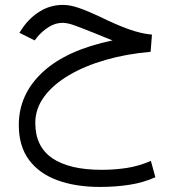

<svg xmlns="http://www.w3.org/2000/svg" viewBox="-20 -422 698 773"><path d="M433.1 -259.3Q414.6 -266.6 403.6 -271Q392.6 -275.4 366.7 -286.1Q316.9 -306.2 284.7 -318.1Q252.4 -330.1 232.9 -330.1Q203.1 -330.1 177 -313.7Q150.9 -297.4 131.8 -274.9L119.6 -259.3L58.1 -290L68.4 -305.7Q98.1 -350.1 140.6 -376.2Q183.1 -402.3 233.4 -402.3Q262.7 -402.3 298.8 -389.6Q335 -377 378.4 -356.4Q451.2 -320.8 500.7 -303.5Q550.3 -286.1 591.8 -282.7L586.4 -213.4Q489.7 -205.1 405.5 -180.9Q321.3 -156.7 257.6 -119.1Q193.8 -81.5 158 -33Q122.1 15.6 122.1 73.2Q122.1 168 190.4 214.8Q258.8 261.7 389.6 261.7Q440.9 261.7 490.5 254.2Q540 246.6 587.4 225.6L605.5 291.5Q558.1 313 502 321.8Q445.8 330.6 382.8 330.6Q284.7 330.6 211.2 303.7Q137.7 276.9 96.7 221.7Q55.7 166.5 55.7 81.1Q55.7 -42 151.6 -131.3Q247.6 -220.7 433.1 -259.3Z"/></svg>

Font: Vazir Light
Style: Light
Weight: 300
Designer: Saber Rastikerdar
Foundry: Saber Rastikerdar
Version: Version 30.0.0